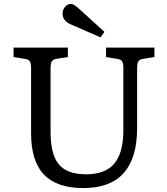

<svg xmlns="http://www.w3.org/2000/svg" viewBox="-20 -942 850 976"><path d="M404 14Q269 14 203.5 -54.5Q138 -123 138 -265V-596Q138 -621 131.5 -630.5Q125 -640 105 -643L49 -652V-700H325V-652L267 -643Q249 -640 243 -629.5Q237 -619 237 -592V-272Q237 -157 279 -106.5Q321 -56 418 -56Q515 -56 561 -110.5Q607 -165 607 -279V-596Q607 -621 600.5 -630.5Q594 -640 574 -643L519 -652V-700H765V-652L708 -643Q689 -640 683 -630Q677 -620 677 -592V-291Q677 14 404 14ZM491 -752 340 -818Q321 -826 309.5 -839.5Q298 -853 298 -874Q298 -891 310 -906.5Q322 -922 341 -922Q350 -922 358.5 -916Q367 -910 380 -899L511 -780Z"/></svg>

Font: Literata 12pt
Style: Regular
Weight: 400
Designer: Latin by Veronika Burian and Jose Scaglione. Greek by Irene Vlachou. Cyrillic by Vera Evstafieva.
Foundry: TypeTogether
Version: Version 3.002